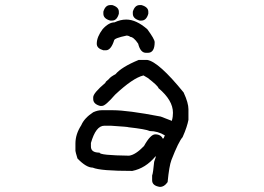

<svg xmlns="http://www.w3.org/2000/svg" viewBox="-20 -814 1040 756"><path d="M488 -201C411 -202 372 -206 372 -213C349 -213 338 -221 338 -237V-251C351 -296 368 -319 391 -319H416C463 -316 486 -314 486 -313C531 -308 559 -303 570 -298C591 -298 611 -292 629 -281C626 -272 624 -268 621 -268C616 -279 606 -285 591 -285C579 -285 564 -270 547 -239C525 -216 505 -203 488 -201ZM422 -733C434 -733 443 -742 448 -760V-768C448 -780 439 -789 422 -794H414C401 -794 392 -785 387 -768V-760C387 -747 396 -738 414 -733ZM537 -733C550 -733 559 -742 564 -760V-768C564 -780 555 -789 537 -794H530C517 -794 508 -785 503 -768V-760C503 -747 512 -738 530 -733ZM562 -606C580 -606 589 -620 589 -648C589 -656 579 -673 560 -699C531 -724 504 -737 477 -737C461 -737 446 -733 431 -726C416 -726 400 -717 384 -699C369 -679 361 -660 361 -642C361 -629 370 -621 387 -616H397C410 -616 421 -629 429 -654C429 -661 446 -667 479 -674C487 -673 491 -671 492 -669C501 -669 512 -660 524 -642C530 -618 540 -606 555 -606ZM610 -78C621 -78 631 -84 640 -97C644 -139 649 -168 655 -184C674 -233 689 -263 699 -274C712 -303 719 -326 722 -342V-384C722 -400 716 -422 703 -450C638 -530 590 -573 560 -578H526C480 -559 450 -540 435 -522C422 -515 413 -509 408 -502C399 -495 395 -491 395 -488C363 -461 347 -442 347 -431V-424C347 -411 356 -402 374 -397H382C391 -397 408 -412 433 -441C479 -484 516 -510 545 -517L562 -507C589 -486 603 -473 604 -467C642 -435 661 -403 661 -370C661 -360 660 -350 657 -340V-338L613 -355C525 -372 462 -380 425 -380H380C369 -380 358 -377 347 -372C324 -357 308 -340 300 -321C285 -298 277 -274 277 -249V-220C277 -217 280 -207 285 -190C308 -166 328 -154 345 -154C366 -145 418 -141 501 -141C536 -148 566 -167 592 -198H594C592 -193 590 -186 587 -177C584 -148 582 -130 579 -123V-104C579 -90 589 -81 610 -78Z"/></svg>

Font: linja lipamanka normal
Style: Regular
Weight: 400
Version: Version 1.000;February 20, 2023;FontCreator 14.0.0.2901 64-b